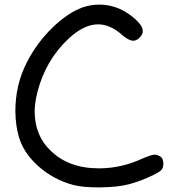

<svg xmlns="http://www.w3.org/2000/svg" viewBox="-20 -816 778 836"><path d="M691.4 -106.4Q691.4 -81.1 678.7 -72.3Q666 -61.5 624 -43Q582 -24.4 541 -13.7Q494.1 -1 413.1 0Q337.9 0 298.8 -10.7Q211.9 -34.2 146.5 -92.8Q81.1 -151.4 61.5 -222.7Q47.9 -268.6 46.9 -332Q46.9 -448.2 97.7 -545.9Q140.6 -629.9 209 -696.3Q276.4 -761.7 343.8 -785.2Q377.9 -795.9 412.1 -795.9Q460.9 -795.9 507.8 -774.4Q541 -757.8 569.3 -732.4Q596.7 -707 600.6 -689.5V-688.5Q600.6 -686.5 600.6 -684.6Q601.6 -681.6 601.6 -680.7Q601.6 -667 590.8 -655.3Q576.2 -638.7 560.5 -638.7Q542 -638.7 513.7 -662.1Q460.9 -710 407.2 -710Q345.7 -710 279.3 -648.4Q178.7 -554.7 142.6 -414.1Q131.8 -370.1 130.9 -333Q130.9 -225.6 200.2 -160.2Q278.3 -83 411.1 -83Q507.8 -83 598.6 -125Q639.6 -142.6 653.3 -142.6Q658.2 -142.6 665 -140.6Q681.6 -134.8 685.5 -127Q690.4 -119.1 691.4 -106.4Z"/></svg>

Font: sage sans
Style: Regular
Weight: 400
Version: Version 001.032